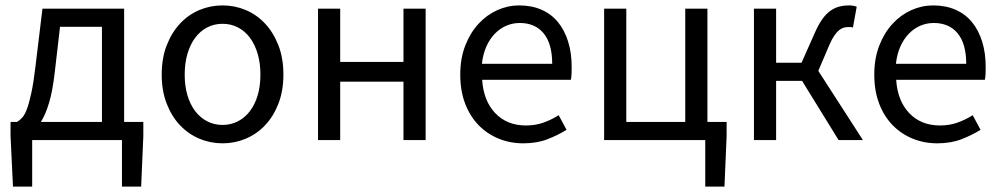

<svg xmlns="http://www.w3.org/2000/svg" viewBox="-20 -518 3703 710"><path d="M99 0V172H28L19 -15V-67H43Q53 -73 62.5 -83.5Q72 -94 80 -116Q88 -138 96 -175Q104 -212 111 -271L137 -486H439V-67H510V-15L502 172H431V0ZM183 -255Q175 -183 161.5 -138Q148 -93 131 -67H357V-419H202Z M803 12Q758 12 717.5 -5Q677 -22 646 -54.5Q615 -87 596.5 -134.5Q578 -182 578 -242Q578 -303 596.5 -350.5Q615 -398 646 -431Q677 -464 717.5 -481Q758 -498 803 -498Q848 -498 888.5 -481Q929 -464 960 -431Q991 -398 1009.5 -350.5Q1028 -303 1028 -242Q1028 -182 1009.5 -134.5Q991 -87 960 -54.5Q929 -22 888.5 -5Q848 12 803 12ZM803 -56Q834 -56 860 -69.5Q886 -83 904.5 -107.5Q923 -132 933 -166Q943 -200 943 -242Q943 -284 933 -318.5Q923 -353 904.5 -378Q886 -403 860 -416.5Q834 -430 803 -430Q772 -430 746 -416.5Q720 -403 701.5 -378Q683 -353 673 -318.5Q663 -284 663 -242Q663 -200 673 -166Q683 -132 701.5 -107.5Q720 -83 746 -69.5Q772 -56 803 -56Z M1156 0V-486H1238V-289H1472V-486H1554V0H1472V-216H1238V0Z M1915 12Q1866 12 1823.5 -5.5Q1781 -23 1749.5 -55.5Q1718 -88 1700 -135Q1682 -182 1682 -242Q1682 -302 1700.5 -349.5Q1719 -397 1749.5 -430Q1780 -463 1819 -480.5Q1858 -498 1900 -498Q1946 -498 1982.5 -482Q2019 -466 2043.5 -436Q2068 -406 2081 -364Q2094 -322 2094 -270Q2094 -257 2093.5 -244.5Q2093 -232 2091 -223H1763Q1768 -145 1811.5 -99.5Q1855 -54 1925 -54Q1960 -54 1989.5 -64.5Q2019 -75 2046 -92L2075 -38Q2043 -18 2004 -3Q1965 12 1915 12ZM1762 -282H2022Q2022 -356 1990.5 -394.5Q1959 -433 1902 -433Q1876 -433 1852.5 -423Q1829 -413 1810 -393.5Q1791 -374 1778.5 -346Q1766 -318 1762 -282Z M2214 0V-486H2296V-67H2514V-486H2596V-67H2667V-15L2659 172H2588V0Z M2768 0V-486H2850V-286H2944L2992 -394Q3006 -426 3020 -446Q3034 -466 3050 -477.5Q3066 -489 3083 -493.5Q3100 -498 3120 -498Q3136 -498 3148 -493L3134 -416Q3129 -418 3126 -418Q3123 -418 3118 -418Q3108 -418 3099.5 -415.5Q3091 -413 3082.5 -406Q3074 -399 3065 -386Q3056 -373 3047 -352L3006 -256L3171 0H3081L2946 -219H2850V0Z M3446 12Q3397 12 3354.5 -5.5Q3312 -23 3280.5 -55.5Q3249 -88 3231 -135Q3213 -182 3213 -242Q3213 -302 3231.5 -349.5Q3250 -397 3280.5 -430Q3311 -463 3350 -480.5Q3389 -498 3431 -498Q3477 -498 3513.5 -482Q3550 -466 3574.5 -436Q3599 -406 3612 -364Q3625 -322 3625 -270Q3625 -257 3624.5 -244.5Q3624 -232 3622 -223H3294Q3299 -145 3342.5 -99.5Q3386 -54 3456 -54Q3491 -54 3520.5 -64.5Q3550 -75 3577 -92L3606 -38Q3574 -18 3535 -3Q3496 12 3446 12ZM3293 -282H3553Q3553 -356 3521.5 -394.5Q3490 -433 3433 -433Q3407 -433 3383.5 -423Q3360 -413 3341 -393.5Q3322 -374 3309.5 -346Q3297 -318 3293 -282Z"/></svg>

Font: Processing Sans Pro
Style: Regular
Weight: 400
Designer: Paul D. Hunt
Foundry: Adobe Systems Incorporated
Version: Version 2.020;PS 2.000;hotconv 1.0.86;makeotf.lib2.5.63406